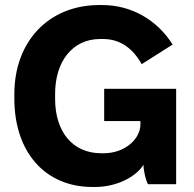

<svg xmlns="http://www.w3.org/2000/svg" viewBox="-20 -732 771 763"><path d="M347 11H359C440 11 519 -27 550 -77C551 -49 560 -14 568 0H680V-379H394V-251H538V-238C538 -178 474 -123 393 -123H382C269 -123 199 -208 199 -339V-359C199 -489 269 -577 378 -577H389C455 -577 506 -543 543 -477L666 -555C603 -655 500 -712 386 -712H375C174 -712 37 -568 37 -358V-340C37 -129 158 11 347 11Z"/></svg>

Font: Fixel Text Bold
Style: Bold
Weight: 700
Width: 4
Designer: AlfaBravo + MacPaw
Foundry: Kyrylo Tkachov, Marchela Mozhyna, Serhii Makarenko, Maria Weinstein, Zakhar Kryvoshyya
Version: Version 1.211